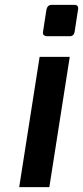

<svg xmlns="http://www.w3.org/2000/svg" viewBox="-20 -770 342 790"><path d="M173 -621Q165 -621 160 -626Q155 -631 157 -639L171 -730Q175 -750 193 -750H287Q296 -750 299.5 -744Q303 -738 301 -730L287 -639Q284 -621 267 -621ZM59 0 143 -536H267L183 0Z"/></svg>

Font: Exo Thin SemiBold
Style: Italic
Weight: 600
Italic angle: -9°
Version: Version 2.000